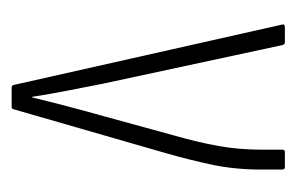

<svg xmlns="http://www.w3.org/2000/svg" viewBox="-112 -410 521 338"><g transform="rotate(90 149.0 -240.5)"><path d="M133 0Q130 0 129 -4L23 -475Q21 -481 27 -481H54Q58 -481 59 -476L127 -160Q133 -129 139 -98.5Q145 -68 150 -36H151Q159 -69 167 -99.5Q175 -130 184 -162L218 -286Q230 -328 236.5 -364Q243 -400 243 -441V-477Q243 -481 247 -481H274Q278 -481 278 -476V-440Q278 -393 269.5 -353Q261 -313 249 -271L172 -4Q171 0 168 0Z"/></g></svg>

Font: Sofia Sans Extra Condensed ExtraLight
Style: Regular
Weight: 250
Designer: Botio Nikoltchev, Ani Petrova
Foundry: lettersoup
Version: Version 4.101